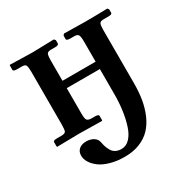

<svg xmlns="http://www.w3.org/2000/svg" viewBox="-147 -558 855 880"><g transform="rotate(-30 280.5 -118.5)"><path d="M368.2 -76.2V-210H192.9V-77.1Q192.9 -49.8 197.8 -42Q202.6 -34.2 219.2 -33.2H240.2Q259.8 -33.2 259.8 -24.9V-3.9L258.8 1L137.2 -1Q123.5 -1 78.4 0Q33.2 1 20 1L19 -3.9V-24.9Q19 -33.2 39.1 -33.2H64Q81.5 -33.7 85.7 -41.5Q89.8 -49.3 89.8 -77.1V-355Q89.8 -382.8 85.4 -390.9Q81.1 -398.9 64 -398.9H39.1Q19 -398.9 19 -407.2V-428.2L20 -433.1L137.2 -430.2Q151.4 -430.7 194.8 -431.6Q238.3 -432.6 252.9 -433.1L259.8 -425.8V-408.2Q259.8 -398.9 240.2 -398.9H219.2Q202.6 -398.9 197.8 -391.4Q192.9 -383.8 192.9 -355V-249H368.2V-354Q368.2 -381.8 363.3 -390.4Q358.4 -398.9 341.8 -398.9H320.8Q300.8 -398.9 300.8 -407.2V-425.8L307.1 -433.1L415 -431.2Q474.6 -431.2 536.1 -433.1L542 -425.8V-407.2Q542 -398.9 522 -398.9H497.1Q480.5 -398.9 475.8 -391.1Q471.2 -383.3 471.2 -354V-76.2Q471.2 -29.8 464.6 9.8Q458 49.3 442.9 84.2Q427.7 119.1 404.5 143.6Q381.3 168 346.4 181.9Q311.5 195.8 267.1 195.8Q225.6 195.8 191.7 186Q157.7 176.3 137.2 160.6Q116.7 145 106 127.2Q95.2 109.4 95.2 91.8Q95.2 69.8 109.4 57.9Q123.5 45.9 147 45.9Q170.4 45.9 186.3 56.2Q202.1 66.4 205.1 84Q208 98.6 211.4 108.9Q214.8 119.1 221.9 131.6Q229 144 241.7 150.6Q254.4 157.2 272 157.2Q296.9 157.2 315.9 137Q335 116.7 345.9 82.8Q356.9 48.8 362.5 8.5Q368.2 -31.7 368.2 -76.2Z"/></g></svg>

Font: Common Serif SemiBold
Style: Regular
Weight: 600
Designer: Philipp H. Poll, Khaled Hosny
Foundry: Stefan Peev, Context Ltd.
Version: Version 1.026